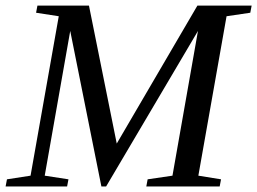

<svg xmlns="http://www.w3.org/2000/svg" viewBox="-32 -675 931 695"><path d="M352.1 0H335L222.2 -563L129.9 -39.1L215.8 -25.9L210.9 0H-11.7L-6.8 -25.9L78.6 -39.1L180.7 -616.2L98.6 -628.9L103.5 -654.8H290L390.6 -155.3L682.6 -654.8H878.9L874 -628.9L788.1 -616.2L686 -39.1L768.1 -25.9L763.2 0H497.6L502.4 -25.9L592.3 -39.1L684.6 -563Z"/></svg>

Font: Liberation Serif
Style: Italic
Weight: 400
Italic angle: -16.333°
Designer: Steve Matteson
Foundry: Ascender Corporation
Version: Version 2.1.5